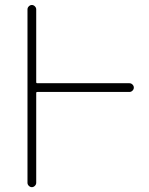

<svg xmlns="http://www.w3.org/2000/svg" viewBox="-20 -775 602 774"><path d="M502 -439.5Q508.8 -439.5 514.2 -434.1Q519.5 -428.7 519.5 -421.9Q519.5 -415 514.2 -409.7Q508.8 -404.3 502 -404.3H130.9Q126 -404.3 126 -400.4V-38.1Q126 -31.2 120.6 -25.9Q115.2 -20.5 108.4 -20.5Q101.6 -20.5 96.2 -25.9Q90.8 -31.2 90.8 -38.1V-737.3Q90.8 -744.1 96.2 -749.5Q101.6 -754.9 108.4 -754.9Q115.2 -754.9 120.6 -749.5Q126 -744.1 126 -737.3V-443.4Q126 -439.5 130.9 -439.5Z"/></svg>

Font: Gen Jyuu Gothic ExtraLight
Style: Regular
Weight: 100
Designer: [Source Han Sans]
Ryoko NISHIZUKA  (kana & ideographs); Paul D. Hunt (Latin, Greek & Cyrillic); Wenlong ZHANG  (bopomofo
Version: Version 1.002.20150607